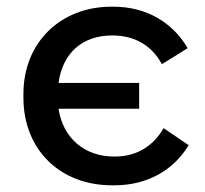

<svg xmlns="http://www.w3.org/2000/svg" viewBox="-20 -547 613 574"><path d="M315 7H322C423 7 500 -40 544 -113L469 -164C442 -116 394 -79 324 -79H321C232 -79 168 -135 155 -222H396V-299H155C167 -388 226 -441 315 -441H316C385 -441 435 -409 464 -355L541 -403C498 -477 421 -527 319 -527H313C161 -527 50 -420 50 -266V-255C50 -100 159 7 315 7Z"/></svg>

Font: Fixel Display Medium
Style: Regular
Weight: 500
Designer: AlfaBravo + MacPaw
Foundry: Kyrylo Tkachov, Marchela Mozhyna, Serhii Makarenko, Maria Weinstein, Zakhar Kryvoshyya
Version: Version 1.211